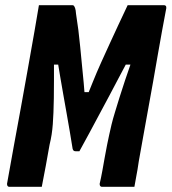

<svg xmlns="http://www.w3.org/2000/svg" viewBox="-20 -720 661 740"><path d="M141 0Q110 0 79 0Q48 0 16 0Q13 0 11 -1.5Q9 -3 8 -5.5Q7 -8 7 -11Q20 -85 33.5 -158.5Q47 -232 60.5 -305.5Q74 -379 87 -453Q100 -527 113 -600Q117 -625 121.5 -650Q126 -675 130 -700Q152 -700 173.5 -700Q195 -700 216.5 -700Q238 -700 259 -700Q263 -700 265 -697.5Q267 -695 269.5 -688.5Q272 -682 273 -667Q278 -636 282 -604.5Q286 -573 289 -540.5Q292 -508 295.5 -473.5Q299 -439 302.5 -401.5Q306 -364 309 -323L280 -365H348L305 -323Q322 -365 337.5 -403.5Q353 -442 369.5 -478.5Q386 -515 402.5 -551Q419 -587 436 -623.5Q453 -660 472 -700Q496 -700 519.5 -700Q543 -700 566 -700Q589 -700 612 -700Q615 -700 617.5 -698.5Q620 -697 620.5 -694.5Q621 -692 621 -689Q613 -647 604.5 -600.5Q596 -554 587.5 -505Q579 -456 570 -404.5Q561 -353 551.5 -302Q542 -251 533 -199.5Q524 -148 515 -99Q513 -83 510 -66.5Q507 -50 504 -33.5Q501 -17 498 0Q467 0 435.5 0Q404 0 373 0Q370 0 368 -1.5Q366 -3 365 -5.5Q364 -8 364 -11Q370 -37 374.5 -62Q379 -87 383.5 -112.5Q388 -138 393 -163Q397 -182 401 -201Q405 -220 410 -240.5Q415 -261 422.5 -285.5Q430 -310 439.5 -341Q449 -372 462 -410.5Q475 -449 492 -498L505 -471H435L478 -496Q458 -459 439 -422.5Q420 -386 401 -350.5Q382 -315 363 -279.5Q344 -244 325 -208.5Q306 -173 286 -137Q283 -137 279.5 -137Q276 -137 272 -137Q268 -137 265 -138.5Q262 -140 260 -146Q255 -179 249 -213Q243 -247 237 -282Q231 -317 224.5 -352.5Q218 -388 212 -424.5Q206 -461 200 -497L233 -471H165L188 -499Q188 -449 188 -410.5Q188 -372 187.5 -341.5Q187 -311 186 -286.5Q185 -262 183.5 -241.5Q182 -221 179 -201.5Q176 -182 171 -162Q164 -122 156.5 -81Q149 -40 141 0Z"/></svg>

Font: RecMonoLinear Nerd Font Mono
Style: Bold Italic
Weight: 700
Italic angle: -10°
Monospace: yes
Version: Version 1.085; ttfautohint (v1.8.4.7-5d5b);Nerd Fonts 3.2.1